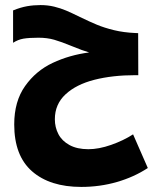

<svg xmlns="http://www.w3.org/2000/svg" viewBox="-20 -729 640 756"><path d="M36 -239Q36 -330 78.8 -390.2Q121.5 -450.5 187.8 -481.5Q254 -512.5 331 -522.5Q306.5 -529.5 262.5 -547.5Q221.5 -564.5 193.5 -572.5Q165.5 -580.5 131.5 -580.5Q94.5 -580.5 72.5 -576.8Q50.5 -573 31.5 -560.5V-688Q61 -700 86.5 -704.5Q112 -709 139.5 -709Q168 -709 193.5 -702.8Q219 -696.5 240.2 -687.5Q261.5 -678.5 295 -662Q333 -643.5 362 -631.5Q391 -619.5 429 -610.2Q467 -601 512.5 -599L524 -598.5L524.5 -433H513Q423 -433 351.5 -414.8Q280 -396.5 238 -357.5Q196 -318.5 196 -259.5Q196 -227.5 210 -200.8Q224 -174 253.8 -157.8Q283.5 -141.5 328 -141.5Q369 -141.5 417.5 -158.5Q466 -175.5 504 -200L562 -67.5Q508 -32 440.8 -12.5Q373.5 7 300 7Q176.5 7 106.2 -54.5Q36 -116 36 -239Z"/></svg>

Font: JuliaMono ExtraBold
Style: Regular
Weight: 800
Monospace: yes
Designer: cormullion
Foundry: corm
Version: Version 0.055; ttfautohint (v1.8.4)